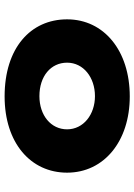

<svg xmlns="http://www.w3.org/2000/svg" viewBox="105 -673 583 833"><g transform="rotate(90 396.5 -256.5)"><path d="M63.9 -256C63.9 -98 187.9 15 398.3 15C600.1 15 729.1 -98 729.1 -256C729.1 -416 593.1 -528 398.3 -528C199.9 -528 63.9 -416 63.9 -256ZM251.9 -256C251.9 -327 316 -377 397.1 -377C477 -377 541.1 -327 541.1 -256C541.1 -186 480.6 -136 397.1 -136C310 -136 251.9 -186 251.9 -256Z"/></g></svg>

Font: Hussar
Style: BdSuprExt
Weight: 700
Foundry: Cannot Into Space Fonts
Version: Version 2.00